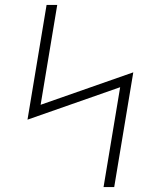

<svg xmlns="http://www.w3.org/2000/svg" viewBox="-20 -755 640 775"><path d="M398 0 465 -403 91 -272 168 -735H211L144 -332L518 -463L441 0Z"/></svg>

Font: Iosevka Slab XLtEx
Style: Italic
Weight: 200
Width: 7
Italic angle: -9°
Monospace: yes
Designer: Belleve Invis
Foundry: Belleve Invis
Version: Version 11.1.0; ttfautohint (v1.8.3)